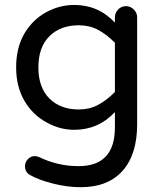

<svg xmlns="http://www.w3.org/2000/svg" viewBox="-20 -529 656 784"><path d="M100.6 184.6Q82 172.9 82 149.4Q82 133.8 93.8 121.1Q105.5 108.4 122.1 108.4Q129.9 108.4 139.6 112.3Q215.8 149.4 300.8 149.4Q449.2 149.4 449.2 -8.8V-71.3Q381.8 1 283.2 1Q224.6 1 171.9 -28.3Q114.3 -58.6 80.1 -116.7Q45.9 -174.8 45.9 -253.9Q45.9 -335.9 81.1 -394.5Q115.2 -450.2 169.4 -479.5Q223.6 -508.8 283.2 -508.8Q381.8 -508.8 449.2 -436.5V-458Q449.2 -476.6 462.4 -490.2Q475.6 -503.9 494.1 -503.9Q512.7 -503.9 526.4 -490.2Q540 -476.6 540 -458V-21.5Q540 101.6 480.5 168.5Q420.9 235.4 309.6 235.4Q254.9 235.4 196.8 220.7Q138.7 206.1 100.6 184.6ZM449.2 -153.3V-354.5Q414.1 -389.6 379.4 -407.7Q344.7 -425.8 301.8 -425.8Q226.6 -425.8 181.6 -380.9Q136.7 -335.9 136.7 -253.9Q136.7 -171.9 181.6 -127Q226.6 -82 301.8 -82Q344.7 -82 379.4 -100.1Q414.1 -118.2 449.2 -153.3Z"/></svg>

Font: jf-openhuninn-1.0
Style: Regular
Weight: 400
Designer: [Kosugi Maru]
      Designed by Motoya company      

      [Varela Round]
      Joe Prince(Latin component); Avraham Co
Foundry: justfont CO.,LTD.
Version: 1.0